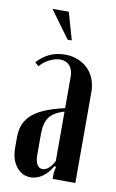

<svg xmlns="http://www.w3.org/2000/svg" viewBox="-80 -721 470 775"><g transform="rotate(10 154.5 -333.5)"><path d="M20 -142Q20 -201 60 -235.5Q100 -270 191 -290V-419Q191 -448 176.5 -464Q162 -480 138 -480Q117 -480 93.5 -468Q70 -456 56 -438L40 -451Q59 -474 88 -488.5Q117 -503 154 -503Q183 -503 206.5 -493.5Q230 -484 247.5 -467Q265 -450 274.5 -425.5Q284 -401 284 -372V0H191V-25L196 -50L189 -52Q173 -23 150 -7Q127 9 102 9Q66 9 43 -20.5Q20 -50 20 -98ZM143 -32Q169 -32 191 -73V-276Q147 -263 130 -239Q113 -215 113 -170V-84Q113 -60 121 -46Q129 -32 143 -32ZM153 -564 71 -676H138L170 -564Z"/></g></svg>

Font: Moniqa Narrow Heading
Style: Bold
Weight: 700
Width: 4
Designer: Rajesh Rajput
Foundry: Rajesh Rajput
Version: Version 1.000